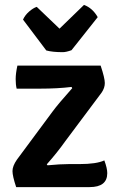

<svg xmlns="http://www.w3.org/2000/svg" viewBox="-20 -764 487 784"><path d="M49 -112 195 -309Q217 -339 275 -404L272 -409Q216 -402 143 -402H48Q44 -418 44 -441Q44 -464 51 -496H391Q408 -445 408 -425Q408 -405 395 -386L247 -188Q213 -140 171 -93L174 -89Q226 -94 261 -94H304Q374 -94 406 -109Q418 -77 418 -57Q418 0 346 0H46Q31 -45 31 -65.5Q31 -86 49 -112ZM130 -736 223 -647 323 -744Q358 -731 379 -694L272 -559Q250 -551 236 -551Q194 -551 169 -558L74 -684Q82 -702 98.5 -716.5Q115 -731 130 -736Z"/></svg>

Font: Signika Negative
Style: Semibold
Weight: 600
Designer: Anna Giedrys
Foundry: Anna Giedrys
Version: Version 1.001